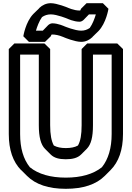

<svg xmlns="http://www.w3.org/2000/svg" viewBox="-20 -1132 825 1202"><path d="M562 -790H679V-293C679 -205 658 -135 618 -85C564 -42 488 -20 392 -20C296 -20 220 -42 167 -85C126 -136 106 -205 106 -293V-790H223V-348C223 -273 236 -226 262 -200L297 -165C319 -143 350 -135 392 -135C434 -135 466 -143 488 -165L523 -200L524 -201C550 -228 562 -273 562 -348ZM526 -860 491 -825V-348C491 -289 484 -249 468 -221C449 -210 423 -205 392 -205C362 -205 337 -210 317 -221C302 -248 294 -289 294 -348V-825L258 -860H70L35 -825V-293C35 -194 61 -119 112 -67H113L149 -31C203 23 284 50 392 50C500 50 582 23 636 -31L672 -67C723 -118 750 -194 750 -293V-825L714 -860ZM384 -967C384 -967 344 -986 308 -986C298 -986 289 -981 282 -975L248 -940H205C212 -964 225 -1000 243 -1025C259 -1036 277 -1042 298 -1042C337 -1042 402 -1015 402 -1015C402 -1015 442 -996 478 -996C488 -996 496 -1001 503 -1007L537 -1042H580C573 -1018 560 -982 542 -957C526 -946 509 -940 488 -940C449 -940 384 -967 384 -967ZM384 -897C384 -897 449 -870 488 -870C517 -870 540 -882 559 -900C560 -901 559 -901 560 -902L596 -937C645 -987 659 -1077 659 -1077L624 -1112H522L487 -1077C487 -1077 485 -1073 483 -1067C482 -1067 480 -1066 478 -1066C442 -1066 402 -1085 402 -1085C402 -1085 337 -1112 298 -1112C269 -1112 245 -1100 226 -1082C225 -1081 226 -1081 225 -1080L189 -1045C140 -995 126 -905 126 -905L161 -870H262L298 -905C298 -905 300 -909 302 -915C303 -915 306 -916 308 -916C344 -916 384 -897 384 -897Z"/></svg>

Font: Hussar Press
Style: Bold
Weight: 700
Foundry: Cannot Into Space Fonts
Version: Version 1.43